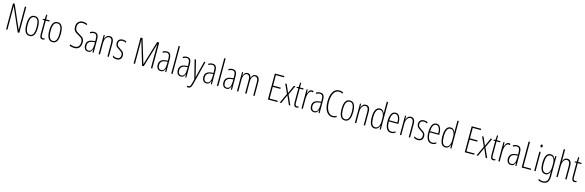

<svg xmlns="http://www.w3.org/2000/svg" viewBox="115 -2809 15545 5099"><g transform="rotate(15 7887.0 -259.0)"><path d="M441 0H397L114 -647H112Q113 -623 113.5 -594Q114 -565 114 -526V0H77V-714H122L404 -72H406Q406 -108 405 -143.5Q404 -179 404 -202V-714H441Z M883 -265Q883 10 724 10Q562 10 562 -267Q562 -400 601.5 -469.5Q641 -539 723 -539Q808 -539 845.5 -466.5Q883 -394 883 -265ZM600 -267Q600 -148 630 -86Q660 -24 724 -24Q787 -24 816.5 -83Q846 -142 846 -266Q846 -378 818.5 -441.5Q791 -505 723 -505Q658 -505 629 -443.5Q600 -382 600 -267Z M1086 -24Q1099 -24 1111 -27Q1123 -30 1132 -35V-1Q1121 4 1108.5 7Q1096 10 1080 10Q1033 10 1016 -22Q999 -54 999 -116V-496H949V-519L998 -529L1008 -656H1036V-529H1134V-496H1036V-115Q1036 -69 1046 -46.5Q1056 -24 1086 -24Z M1514 -265Q1514 10 1355 10Q1193 10 1193 -267Q1193 -400 1232.5 -469.5Q1272 -539 1354 -539Q1439 -539 1476.5 -466.5Q1514 -394 1514 -265ZM1231 -267Q1231 -148 1261 -86Q1291 -24 1355 -24Q1418 -24 1447.5 -83Q1477 -142 1477 -266Q1477 -378 1449.5 -441.5Q1422 -505 1354 -505Q1289 -505 1260 -443.5Q1231 -382 1231 -267Z M2133 -187Q2133 -93 2086.5 -41.5Q2040 10 1956 10Q1925 10 1888.5 3.5Q1852 -3 1822 -16V-57Q1850 -43 1886.5 -35Q1923 -27 1955 -27Q2025 -27 2059.5 -70.5Q2094 -114 2094 -186Q2094 -230 2080.5 -258Q2067 -286 2039.5 -306Q2012 -326 1968 -350Q1929 -371 1897 -393.5Q1865 -416 1846 -451Q1827 -486 1827 -543Q1827 -631 1875.5 -677.5Q1924 -724 2001 -724Q2037 -724 2070 -715Q2103 -706 2125 -695L2110 -661Q2081 -677 2052 -682.5Q2023 -688 2002 -688Q1936 -688 1901 -649Q1866 -610 1866 -544Q1866 -498 1882 -468.5Q1898 -439 1926 -419Q1954 -399 1990 -380Q2035 -356 2067 -332.5Q2099 -309 2116 -275.5Q2133 -242 2133 -187Z M2359 -539Q2425 -539 2454 -497Q2483 -455 2483 -359V0H2454L2451 -89H2449Q2437 -51 2411 -20.5Q2385 10 2331 10Q2289 10 2263 -10.5Q2237 -31 2224.5 -63.5Q2212 -96 2212 -133Q2212 -212 2257 -253Q2302 -294 2385 -302L2446 -308V-356Q2446 -440 2425 -473Q2404 -506 2357 -506Q2338 -506 2313.5 -499Q2289 -492 2261 -476L2247 -506Q2301 -539 2359 -539ZM2387 -272Q2250 -258 2250 -134Q2250 -79 2273 -50Q2296 -21 2337 -21Q2396 -21 2421.5 -75.5Q2447 -130 2447 -218V-278Z M2784 -539Q2840 -539 2870.5 -499Q2901 -459 2901 -373V0H2864V-362Q2864 -438 2841.5 -471.5Q2819 -505 2780 -505Q2728 -505 2693 -455.5Q2658 -406 2658 -305V0H2621V-529H2650L2653 -425H2655Q2663 -454 2679 -480Q2695 -506 2720.5 -522.5Q2746 -539 2784 -539Z M3253 -127Q3253 -64 3219 -27Q3185 10 3118 10Q3081 10 3052 0.5Q3023 -9 3004 -21V-63Q3026 -46 3055.5 -36Q3085 -26 3117 -26Q3166 -26 3190.5 -53Q3215 -80 3215 -128Q3215 -160 3204.5 -181Q3194 -202 3173.5 -217.5Q3153 -233 3124 -252Q3090 -272 3063.5 -293Q3037 -314 3022 -341Q3007 -368 3007 -408Q3007 -463 3041.5 -501Q3076 -539 3146 -539Q3206 -539 3250 -510L3234 -479Q3197 -505 3145 -505Q3099 -505 3071 -479.5Q3043 -454 3043 -407Q3043 -366 3066.5 -340.5Q3090 -315 3138 -285Q3171 -265 3197 -245Q3223 -225 3238 -197.5Q3253 -170 3253 -127Z M3816 0 3621 -654H3618Q3620 -607 3620.5 -585.5Q3621 -564 3621 -554V0H3584V-714H3638L3838 -52H3841L4040 -714H4097V0H4059V-551Q4059 -561 4059.5 -584Q4060 -607 4060 -653H4058L3862 0Z M4356 -539Q4422 -539 4451 -497Q4480 -455 4480 -359V0H4451L4448 -89H4446Q4434 -51 4408 -20.5Q4382 10 4328 10Q4286 10 4260 -10.5Q4234 -31 4221.5 -63.5Q4209 -96 4209 -133Q4209 -212 4254 -253Q4299 -294 4382 -302L4443 -308V-356Q4443 -440 4422 -473Q4401 -506 4354 -506Q4335 -506 4310.5 -499Q4286 -492 4258 -476L4244 -506Q4298 -539 4356 -539ZM4384 -272Q4247 -258 4247 -134Q4247 -79 4270 -50Q4293 -21 4334 -21Q4393 -21 4418.5 -75.5Q4444 -130 4444 -218V-278Z M4655 0H4618V-760H4655Z M4908 -539Q4974 -539 5003 -497Q5032 -455 5032 -359V0H5003L5000 -89H4998Q4986 -51 4960 -20.5Q4934 10 4880 10Q4838 10 4812 -10.5Q4786 -31 4773.5 -63.5Q4761 -96 4761 -133Q4761 -212 4806 -253Q4851 -294 4934 -302L4995 -308V-356Q4995 -440 4974 -473Q4953 -506 4906 -506Q4887 -506 4862.5 -499Q4838 -492 4810 -476L4796 -506Q4850 -539 4908 -539ZM4936 -272Q4799 -258 4799 -134Q4799 -79 4822 -50Q4845 -21 4886 -21Q4945 -21 4970.5 -75.5Q4996 -130 4996 -218V-278Z M5119 -529H5157L5248 -159Q5255 -130 5258.5 -114Q5262 -98 5263.5 -88.5Q5265 -79 5266 -70H5269Q5274 -99 5279 -119.5Q5284 -140 5289 -160L5381 -529H5418L5255 116Q5238 185 5211.5 213.5Q5185 242 5149 242Q5139 242 5130 239.5Q5121 237 5111 234V197Q5129 206 5147 206Q5168 206 5186 186.5Q5204 167 5219 110L5249 -11Z M5611 -539Q5677 -539 5706 -497Q5735 -455 5735 -359V0H5706L5703 -89H5701Q5689 -51 5663 -20.5Q5637 10 5583 10Q5541 10 5515 -10.5Q5489 -31 5476.5 -63.5Q5464 -96 5464 -133Q5464 -212 5509 -253Q5554 -294 5637 -302L5698 -308V-356Q5698 -440 5677 -473Q5656 -506 5609 -506Q5590 -506 5565.5 -499Q5541 -492 5513 -476L5499 -506Q5553 -539 5611 -539ZM5639 -272Q5502 -258 5502 -134Q5502 -79 5525 -50Q5548 -21 5589 -21Q5648 -21 5673.5 -75.5Q5699 -130 5699 -218V-278Z M5910 0H5873V-760H5910Z M6163 -539Q6229 -539 6258 -497Q6287 -455 6287 -359V0H6258L6255 -89H6253Q6241 -51 6215 -20.5Q6189 10 6135 10Q6093 10 6067 -10.5Q6041 -31 6028.5 -63.5Q6016 -96 6016 -133Q6016 -212 6061 -253Q6106 -294 6189 -302L6250 -308V-356Q6250 -440 6229 -473Q6208 -506 6161 -506Q6142 -506 6117.5 -499Q6093 -492 6065 -476L6051 -506Q6105 -539 6163 -539ZM6191 -272Q6054 -258 6054 -134Q6054 -79 6077 -50Q6100 -21 6141 -21Q6200 -21 6225.5 -75.5Q6251 -130 6251 -218V-278Z M6797 -539Q6851 -539 6880.5 -498.5Q6910 -458 6910 -371V0H6873V-367Q6873 -442 6850 -473.5Q6827 -505 6792 -505Q6743 -505 6715 -458Q6687 -411 6687 -332V0H6650V-354Q6650 -442 6627 -473.5Q6604 -505 6569 -505Q6531 -505 6507.5 -479Q6484 -453 6473 -412Q6462 -371 6462 -326V0H6425V-529H6453L6457 -435H6460Q6468 -459 6481 -483Q6494 -507 6516.5 -523Q6539 -539 6574 -539Q6624 -539 6647.5 -508.5Q6671 -478 6677 -437H6680Q6696 -482 6722.5 -510.5Q6749 -539 6797 -539Z M7537 0H7276V-714H7537V-679H7314V-392H7524V-357H7314V-35H7537Z M7727 -273 7610 -529H7651L7749 -304L7849 -529H7890L7771 -271L7894 0H7853L7748 -239L7641 0H7600Z M8067 -24Q8080 -24 8092 -27Q8104 -30 8113 -35V-1Q8102 4 8089.5 7Q8077 10 8061 10Q8014 10 7997 -22Q7980 -54 7980 -116V-496H7930V-519L7979 -529L7989 -656H8017V-529H8115V-496H8017V-115Q8017 -69 8027 -46.5Q8037 -24 8067 -24Z M8345 -537Q8355 -537 8367.5 -535Q8380 -533 8391 -527L8382 -491Q8375 -494 8365 -497Q8355 -500 8344 -500Q8318 -500 8298 -480Q8278 -460 8264 -427.5Q8250 -395 8243 -355.5Q8236 -316 8236 -278V0H8199V-529H8228L8234 -416H8236Q8245 -444 8258.5 -472Q8272 -500 8293 -518.5Q8314 -537 8345 -537Z M8572 -539Q8638 -539 8667 -497Q8696 -455 8696 -359V0H8667L8664 -89H8662Q8650 -51 8624 -20.5Q8598 10 8544 10Q8502 10 8476 -10.5Q8450 -31 8437.5 -63.5Q8425 -96 8425 -133Q8425 -212 8470 -253Q8515 -294 8598 -302L8659 -308V-356Q8659 -440 8638 -473Q8617 -506 8570 -506Q8551 -506 8526.5 -499Q8502 -492 8474 -476L8460 -506Q8514 -539 8572 -539ZM8600 -272Q8463 -258 8463 -134Q8463 -79 8486 -50Q8509 -21 8550 -21Q8609 -21 8634.5 -75.5Q8660 -130 8660 -218V-278Z M9050 -689Q8998 -689 8960.5 -661Q8923 -633 8900.5 -586Q8878 -539 8867 -479.5Q8856 -420 8856 -357Q8856 -258 8880.5 -183Q8905 -108 8949.5 -66.5Q8994 -25 9055 -25Q9088 -25 9114 -34.5Q9140 -44 9157 -53V-16Q9137 -4 9109.5 3Q9082 10 9053 10Q8981 10 8928 -34.5Q8875 -79 8846 -161.5Q8817 -244 8817 -358Q8817 -430 8830 -496Q8843 -562 8871 -613.5Q8899 -665 8943 -694.5Q8987 -724 9050 -724Q9109 -724 9161 -695L9145 -662Q9121 -677 9096.5 -683Q9072 -689 9050 -689Z M9551 -265Q9551 10 9392 10Q9230 10 9230 -267Q9230 -400 9269.5 -469.5Q9309 -539 9391 -539Q9476 -539 9513.5 -466.5Q9551 -394 9551 -265ZM9268 -267Q9268 -148 9298 -86Q9328 -24 9392 -24Q9455 -24 9484.5 -83Q9514 -142 9514 -266Q9514 -378 9486.5 -441.5Q9459 -505 9391 -505Q9326 -505 9297 -443.5Q9268 -382 9268 -267Z M9830 -539Q9886 -539 9916.5 -499Q9947 -459 9947 -373V0H9910V-362Q9910 -438 9887.5 -471.5Q9865 -505 9826 -505Q9774 -505 9739 -455.5Q9704 -406 9704 -305V0H9667V-529H9696L9699 -425H9701Q9709 -454 9725 -480Q9741 -506 9766.5 -522.5Q9792 -539 9830 -539Z M10211 10Q10136 10 10098 -58.5Q10060 -127 10060 -258Q10060 -396 10100 -467.5Q10140 -539 10213 -539Q10266 -539 10298 -507Q10330 -475 10341 -437H10343Q10342 -456 10341.5 -473Q10341 -490 10341 -506V-760H10378V0H10349L10343 -98H10341Q10333 -72 10317 -47Q10301 -22 10274.5 -6Q10248 10 10211 10ZM10216 -24Q10276 -24 10308.5 -78.5Q10341 -133 10341 -226V-307Q10341 -398 10309 -451Q10277 -504 10218 -504Q10159 -504 10129 -441.5Q10099 -379 10099 -258Q10099 -147 10126.5 -85.5Q10154 -24 10216 -24Z M10646 -539Q10699 -539 10730.5 -505.5Q10762 -472 10776 -418Q10790 -364 10790 -303V-269H10530Q10530 -149 10564 -86.5Q10598 -24 10667 -24Q10720 -24 10773 -61V-22Q10751 -8 10723.5 1Q10696 10 10665 10Q10575 10 10534 -64.5Q10493 -139 10493 -264Q10493 -391 10530.5 -465Q10568 -539 10646 -539ZM10646 -506Q10596 -506 10566 -455.5Q10536 -405 10531 -301H10755Q10756 -357 10745 -403.5Q10734 -450 10709.5 -478Q10685 -506 10646 -506Z M11068 -539Q11124 -539 11154.5 -499Q11185 -459 11185 -373V0H11148V-362Q11148 -438 11125.5 -471.5Q11103 -505 11064 -505Q11012 -505 10977 -455.5Q10942 -406 10942 -305V0H10905V-529H10934L10937 -425H10939Q10947 -454 10963 -480Q10979 -506 11004.5 -522.5Q11030 -539 11068 -539Z M11537 -127Q11537 -64 11503 -27Q11469 10 11402 10Q11365 10 11336 0.5Q11307 -9 11288 -21V-63Q11310 -46 11339.5 -36Q11369 -26 11401 -26Q11450 -26 11474.5 -53Q11499 -80 11499 -128Q11499 -160 11488.5 -181Q11478 -202 11457.5 -217.5Q11437 -233 11408 -252Q11374 -272 11347.5 -293Q11321 -314 11306 -341Q11291 -368 11291 -408Q11291 -463 11325.5 -501Q11360 -539 11430 -539Q11490 -539 11534 -510L11518 -479Q11481 -505 11429 -505Q11383 -505 11355 -479.5Q11327 -454 11327 -407Q11327 -366 11350.5 -340.5Q11374 -315 11422 -285Q11455 -265 11481 -245Q11507 -225 11522 -197.5Q11537 -170 11537 -127Z M11769 -539Q11822 -539 11853.5 -505.5Q11885 -472 11899 -418Q11913 -364 11913 -303V-269H11653Q11653 -149 11687 -86.5Q11721 -24 11790 -24Q11843 -24 11896 -61V-22Q11874 -8 11846.5 1Q11819 10 11788 10Q11698 10 11657 -64.5Q11616 -139 11616 -264Q11616 -391 11653.5 -465Q11691 -539 11769 -539ZM11769 -506Q11719 -506 11689 -455.5Q11659 -405 11654 -301H11878Q11879 -357 11868 -403.5Q11857 -450 11832.5 -478Q11808 -506 11769 -506Z M12154 10Q12079 10 12041 -58.5Q12003 -127 12003 -258Q12003 -396 12043 -467.5Q12083 -539 12156 -539Q12209 -539 12241 -507Q12273 -475 12284 -437H12286Q12285 -456 12284.5 -473Q12284 -490 12284 -506V-760H12321V0H12292L12286 -98H12284Q12276 -72 12260 -47Q12244 -22 12217.5 -6Q12191 10 12154 10ZM12159 -24Q12219 -24 12251.5 -78.5Q12284 -133 12284 -226V-307Q12284 -398 12252 -451Q12220 -504 12161 -504Q12102 -504 12072 -441.5Q12042 -379 12042 -258Q12042 -147 12069.5 -85.5Q12097 -24 12159 -24Z M12949 0H12688V-714H12949V-679H12726V-392H12936V-357H12726V-35H12949Z M13139 -273 13022 -529H13063L13161 -304L13261 -529H13302L13183 -271L13306 0H13265L13160 -239L13053 0H13012Z M13479 -24Q13492 -24 13504 -27Q13516 -30 13525 -35V-1Q13514 4 13501.5 7Q13489 10 13473 10Q13426 10 13409 -22Q13392 -54 13392 -116V-496H13342V-519L13391 -529L13401 -656H13429V-529H13527V-496H13429V-115Q13429 -69 13439 -46.5Q13449 -24 13479 -24Z M13757 -537Q13767 -537 13779.5 -535Q13792 -533 13803 -527L13794 -491Q13787 -494 13777 -497Q13767 -500 13756 -500Q13730 -500 13710 -480Q13690 -460 13676 -427.5Q13662 -395 13655 -355.5Q13648 -316 13648 -278V0H13611V-529H13640L13646 -416H13648Q13657 -444 13670.5 -472Q13684 -500 13705 -518.5Q13726 -537 13757 -537Z M13984 -539Q14050 -539 14079 -497Q14108 -455 14108 -359V0H14079L14076 -89H14074Q14062 -51 14036 -20.5Q14010 10 13956 10Q13914 10 13888 -10.5Q13862 -31 13849.5 -63.5Q13837 -96 13837 -133Q13837 -212 13882 -253Q13927 -294 14010 -302L14071 -308V-356Q14071 -440 14050 -473Q14029 -506 13982 -506Q13963 -506 13938.5 -499Q13914 -492 13886 -476L13872 -506Q13926 -539 13984 -539ZM14012 -272Q13875 -258 13875 -134Q13875 -79 13898 -50Q13921 -21 13962 -21Q14021 -21 14046.5 -75.5Q14072 -130 14072 -218V-278Z M14253 0V-714H14291V-35H14505V0Z M14617 -727Q14633 -727 14640 -715.5Q14647 -704 14647 -689Q14647 -671 14639 -660.5Q14631 -650 14616 -650Q14602 -650 14594.5 -661Q14587 -672 14587 -688Q14587 -704 14594 -715.5Q14601 -727 14617 -727ZM14635 -529V0H14598V-529Z M14908 -539Q14960 -539 14989 -511Q15018 -483 15031 -445H15034L15039 -529H15068V29Q15068 134 15024.5 188Q14981 242 14886 242Q14821 242 14770 211V173Q14799 190 14826 198.5Q14853 207 14886 207Q14958 207 14994.5 166Q15031 125 15031 33V-8Q15031 -30 15031.5 -52Q15032 -74 15034 -104H15031Q15018 -54 14985.5 -22Q14953 10 14902 10Q14830 10 14791 -57Q14752 -124 14752 -263Q14752 -393 14790 -466Q14828 -539 14908 -539ZM14912 -504Q14845 -504 14817.5 -438.5Q14790 -373 14790 -263Q14790 -140 14819.5 -82Q14849 -24 14907 -24Q14952 -24 14979 -53.5Q15006 -83 15018.5 -129.5Q15031 -176 15031 -226V-317Q15031 -370 15019 -412.5Q15007 -455 14980.5 -479.5Q14954 -504 14912 -504Z M15244 -503Q15244 -480 15243.5 -464.5Q15243 -449 15241 -432H15244Q15252 -458 15267.5 -482.5Q15283 -507 15308 -523Q15333 -539 15369 -539Q15487 -539 15487 -366V0H15450V-358Q15450 -438 15426.5 -471Q15403 -504 15364 -504Q15315 -504 15279.5 -454Q15244 -404 15244 -294V0H15207V-760H15244Z M15712 -24Q15725 -24 15737 -27Q15749 -30 15758 -35V-1Q15747 4 15734.5 7Q15722 10 15706 10Q15659 10 15642 -22Q15625 -54 15625 -116V-496H15575V-519L15624 -529L15634 -656H15662V-529H15760V-496H15662V-115Q15662 -69 15672 -46.5Q15682 -24 15712 -24Z"/></g></svg>

Font: Noto Sans Malayalam ExtraCondensed ExtraLight
Style: Regular
Weight: 200
Width: 2
Designer: Jelle Bosma - Monotype Design Team
Foundry: Monotype Imaging Inc.
Version: Version 2.104; ttfautohint (v1.8.4.7-5d5b)